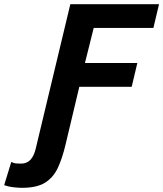

<svg xmlns="http://www.w3.org/2000/svg" viewBox="-149 -713 782 920"><path d="M-44 187Q-58 187 -82.5 184.5Q-107 182 -129 174L-95 63Q-83 69 -73.5 70Q-64 71 -49 71Q-20 71 -3 52.5Q14 34 22 0L188 -693H613L586 -579H300L258 -411H509L482 -297H231L165 -20Q150 44 128.5 90.5Q107 137 67.5 162Q28 187 -44 187Z"/></svg>

Font: Ubuntu Sans Mono
Style: Italic
Weight: 400
Italic angle: -13.5°
Monospace: yes
Designer: Dalton Maag Ltd
Foundry: Dalton Maag Ltd
Version: Version 1.006